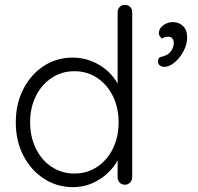

<svg xmlns="http://www.w3.org/2000/svg" viewBox="-20 -760 816 790"><path d="M494 -740Q507 -740 515.5 -731.5Q524 -723 524 -710V-30Q524 -18 515 -9Q506 0 494 0Q480 0 472 -9Q464 -18 464 -30V-149L481 -163Q481 -135 466 -104.5Q451 -74 423.5 -48Q396 -22 359.5 -6Q323 10 280 10Q214 10 160.5 -25Q107 -60 76 -120Q45 -180 45 -257Q45 -333 76 -393.5Q107 -454 160 -488.5Q213 -523 279 -523Q321 -523 358 -508Q395 -493 423.5 -467Q452 -441 468.5 -407.5Q485 -374 485 -338L464 -353V-710Q464 -722 472 -731Q480 -740 494 -740ZM286 -46Q339 -46 380 -73.5Q421 -101 444.5 -148.5Q468 -196 468 -257Q468 -317 444.5 -364.5Q421 -412 380 -439.5Q339 -467 286 -467Q234 -467 192.5 -439.5Q151 -412 127.5 -364.5Q104 -317 104 -257Q104 -197 127.5 -149Q151 -101 192.5 -73.5Q234 -46 286 -46ZM750 -607Q750 -585 741.5 -563.5Q733 -542 718.5 -524Q704 -506 688 -495.5Q672 -485 656 -485Q646 -485 638 -490.5Q630 -496 630 -507Q630 -523 641.5 -525.5Q653 -528 666 -534Q680 -542 687.5 -555.5Q695 -569 695 -584Q695 -595 689 -602Q683 -609 673 -609Q666 -609 659 -607Q652 -605 646 -601Q641 -606 637 -612Q633 -618 634 -627Q635 -639 643.5 -648.5Q652 -658 665 -663.5Q678 -669 691 -669Q717 -669 733.5 -652.5Q750 -636 750 -607Z"/></svg>

Font: Quicksand Light
Style: Regular
Weight: 400
Version: Version 3.004